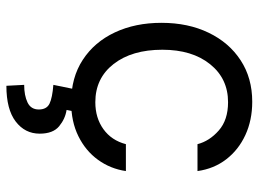

<svg xmlns="http://www.w3.org/2000/svg" viewBox="-124 -469 806 598"><g transform="rotate(90 279.0 -170.0)"><path d="M298.3 11.4Q221.6 11.4 166.2 -24.9Q110.8 -61.1 81 -124.6Q51.1 -188.2 51.1 -269.9Q51.1 -353 81.9 -416.7Q112.6 -480.5 167.8 -516.5Q223 -552.6 296.9 -552.6Q354.4 -552.6 400.6 -531.2Q446.7 -509.9 476.2 -471.6Q505.7 -433.2 512.8 -382.1H429Q419.4 -419.4 386.5 -448.3Q353.7 -477.3 298.3 -477.3Q224.8 -477.3 179.9 -421.3Q134.9 -365.4 134.9 -272.7Q134.9 -177.9 179.3 -120.9Q223.7 -63.9 298.3 -63.9Q347.3 -63.9 382.3 -89.1Q417.3 -114.3 429 -159.1H512.8Q505.7 -110.8 477.8 -72.3Q449.9 -33.7 404.3 -11.2Q358.7 11.4 298.3 11.4ZM258.5 -2.8H328.1L322.4 25.6Q350.1 29.8 373.2 48.8Q396.3 67.8 396.3 109.4Q396.3 155.2 358.5 184.1Q320.7 213.1 247.2 213.1L244.3 157.7Q277.3 157.7 299.2 147.2Q321 136.7 321 112.2Q321 87.7 302.9 78.8Q284.8 70 244.3 66.8Z"/></g></svg>

Font: Inter UI
Style: Regular
Weight: 400
Designer: Rasmus Andersson
Foundry: rsms
Version: 3.2;8d6f07862